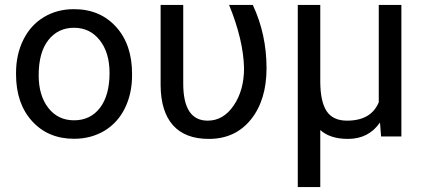

<svg xmlns="http://www.w3.org/2000/svg" viewBox="-20 -548 1707 771"><path d="M135.3 -245.6Q135.3 -164.1 174.3 -114.3Q212.9 -64.9 277.3 -64.9Q342.8 -64.9 381.3 -114.7Q419.9 -165 419.9 -255.4Q419.9 -336.9 380.4 -386.7Q341.3 -436.5 276.9 -436.5Q213.4 -436.5 174.3 -387.2Q135.3 -337.9 135.3 -245.6ZM44.4 -249.5V-255.4Q44.4 -329.1 73.7 -388.2Q103 -447.3 155.8 -479Q209 -511.2 276.9 -511.2Q381.8 -511.2 446.3 -439.9Q510.3 -369.1 510.3 -251.5V-245.6Q510.3 -172.4 481.9 -114.3Q453.6 -56.2 400.4 -23.4Q373.5 -7.3 342.8 1Q312 9.3 277.3 9.3Q172.9 9.3 108.4 -62Q44.4 -132.8 44.4 -249.5Z M715.8 -528.3V-212.4Q715.8 -63.5 814 -63.5Q877 -63.5 918.5 -124.5Q960 -185.5 960 -274.4Q957.5 -387.2 899.9 -528.3H995.1Q1050.3 -410.6 1050.3 -274.4Q1050.3 -146 987.5 -68.1Q924.8 9.8 818.4 9.8Q723.6 9.8 674.8 -44.9Q626 -99.6 625 -204.6V-528.3Z M1266.1 -528.3V-219.2Q1266.6 -139.6 1291.7 -101.6Q1316.9 -63.5 1373.5 -63.5Q1470.7 -63.5 1501 -137.7V-528.3H1591.8V0H1510.3L1505.9 -56.2Q1460.4 9.8 1377.4 9.8Q1305.7 9.8 1266.1 -25.9V203.1H1175.8V-528.3Z"/></svg>

Font: MAUL
Style: Regular
Weight: 400
Designer: MAUL
Version: Version 1.0; 2020; ttfautohint (v1.8.3)